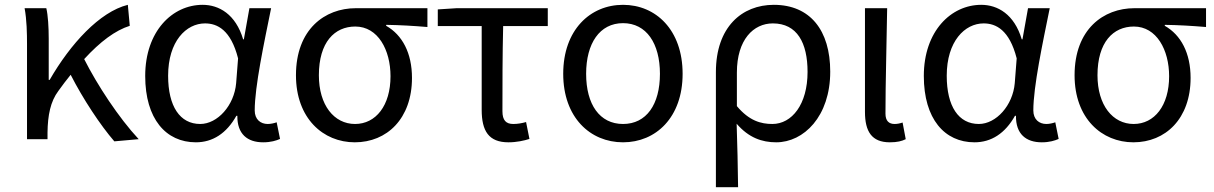

<svg xmlns="http://www.w3.org/2000/svg" viewBox="-20 -577 5034 796"><path d="M555 0C472 -89 383 -225 329 -332C396 -405 458 -451 518 -470L510 -557C393 -528 272 -395 186 -246H182V-416C182 -464 179 -514 172 -543H82C91 -495 92 -438 92 -394V0H177V-28C178 -99 189 -156 222 -200C239 -224 256 -246 273 -267C324 -167 396 -58 454 9Z M792 13C862 13 919 -24 960 -97H964C963 -21 1006 13 1071 13C1103 13 1125 6 1141 -1L1127 -70C1116 -66 1102 -63 1090 -63C1060 -63 1036 -82 1036 -119C1036 -218 1075 -400 1104 -543H1014L991 -414H988C957 -518 888 -557 820 -557C695 -557 582 -448 582 -262C582 -84 668 13 792 13ZM810 -63C726 -63 677 -136 677 -263C677 -406 752 -480 830 -480C881 -480 937 -453 967 -335L959 -232C951 -140 882 -63 810 -63Z M1451 13C1584 13 1688 -85 1688 -254C1688 -357 1648 -432 1581 -470V-474C1641 -473 1691 -470 1752 -465V-543H1455C1327 -543 1207 -456 1207 -265C1207 -86 1320 13 1451 13ZM1452 -63C1365 -63 1302 -141 1302 -265C1302 -402 1367 -467 1453 -467C1547 -467 1599 -370 1599 -261C1599 -139 1538 -63 1452 -63Z M2088 13C2122 13 2153 6 2175 -1L2161 -71C2143 -66 2126 -63 2108 -63C2078 -63 2063 -78 2063 -116C2063 -226 2063 -346 2066 -469H2251V-543H1873L1795 -538V-469H1977V-122C1977 -34 2006 13 2088 13Z M2563 13C2699 13 2810 -90 2810 -271C2810 -453 2699 -557 2563 -557C2427 -557 2315 -453 2315 -271C2315 -90 2427 13 2563 13ZM2563 -63C2466 -63 2410 -144 2410 -271C2410 -397 2466 -481 2563 -481C2660 -481 2716 -397 2716 -271C2716 -144 2660 -63 2563 -63Z M2948 199H3040C3039 103 3037 34 3034 -64C3084 -6 3139 13 3198 13C3312 13 3422 -94 3422 -280C3422 -451 3339 -557 3188 -557C3056 -557 2948 -465 2948 -278ZM3182 -63C3135 -63 3086 -76 3035 -137V-276C3035 -413 3104 -480 3184 -480C3285 -480 3328 -399 3328 -279C3328 -144 3263 -63 3182 -63Z M3669 13C3700 13 3719 8 3735 0L3722 -69C3710 -65 3699 -63 3689 -63C3666 -63 3651 -75 3651 -106C3651 -237 3656 -396 3658 -543H3566V-113C3566 -32 3594 13 3669 13Z M4020 13C4090 13 4147 -24 4188 -97H4192C4191 -21 4234 13 4299 13C4331 13 4353 6 4369 -1L4355 -70C4344 -66 4330 -63 4318 -63C4288 -63 4264 -82 4264 -119C4264 -218 4303 -400 4332 -543H4242L4219 -414H4216C4185 -518 4116 -557 4048 -557C3923 -557 3810 -448 3810 -262C3810 -84 3896 13 4020 13ZM4038 -63C3954 -63 3905 -136 3905 -263C3905 -406 3980 -480 4058 -480C4109 -480 4165 -453 4195 -335L4187 -232C4179 -140 4110 -63 4038 -63Z M4679 13C4812 13 4916 -85 4916 -254C4916 -357 4876 -432 4809 -470V-474C4869 -473 4919 -470 4980 -465V-543H4683C4555 -543 4435 -456 4435 -265C4435 -86 4548 13 4679 13ZM4680 -63C4593 -63 4530 -141 4530 -265C4530 -402 4595 -467 4681 -467C4775 -467 4827 -370 4827 -261C4827 -139 4766 -63 4680 -63Z"/></svg>

Font: Noto Sans Japanese Regular
Style: Regular
Weight: 400
Designer: Ryoko NISHIZUKA (kana & ideographs); Paul D. Hunt (Latin, Greek & Cyrillic); Wenlong ZHANG (bopomofo); Sandoll Communica
Foundry: Adobe Systems Incorporated
Version: Version 1.000;PS 1;hotconv 1.0.78;makeotf.lib2.5.61930